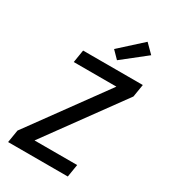

<svg xmlns="http://www.w3.org/2000/svg" viewBox="-234 -1097 1067 1209"><g transform="rotate(30 300.0 -493.0)"><path d="M27 0 42 -92 443 -643H133L148 -735H582L567 -643L166 -92H476L461 0ZM363 -789 312 -841 472 -986 534 -924Z"/></g></svg>

Font: Iosevka Aile Semibold Oblique
Style: Regular
Weight: 600
Italic angle: -9°
Designer: Belleve Invis
Foundry: Belleve Invis
Version: Version 31.1.0; ttfautohint (v1.8.4)